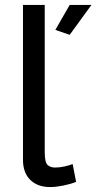

<svg xmlns="http://www.w3.org/2000/svg" viewBox="-20 -750 390 777"><path d="M73 -730H161V-135Q161 -92 173 -82Q185 -72 202 -72Q223 -72 242 -76.5Q261 -81 274 -86L288 -14Q266 -5 236 1Q206 7 183 7Q132 7 102.5 -22Q73 -51 73 -103ZM262 -609 204 -629 262 -730H350Z"/></svg>

Font: Raleway Thin Medium
Style: Regular
Weight: 500
Version: Version 4.026